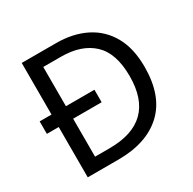

<svg xmlns="http://www.w3.org/2000/svg" viewBox="-157 -876 1044 1038"><g transform="rotate(-30 365.0 -357.0)"><path d="M317 -714Q424 -714 503 -674Q582 -634 625.5 -556.5Q669 -479 669 -364Q669 -183 570.5 -91.5Q472 0 295 0H104V-314H30V-392H104V-714ZM304 -637H194V-392H372V-314H194V-77H284Q574 -77 574 -361Q574 -504 503 -570.5Q432 -637 304 -637Z"/></g></svg>

Font: RS Noto Sans
Style: Regular
Weight: 400
Designer: Monotype Design Team
Foundry: Monotype Imaging Inc.
Version: Version 3.10